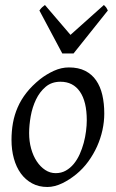

<svg xmlns="http://www.w3.org/2000/svg" viewBox="-20 -726 462 766"><path d="M326.2 -246.1Q326.2 -320.8 298.8 -360.4Q271.5 -399.9 221.2 -399.9Q186 -399.9 162.1 -379.6Q138.2 -359.4 123.5 -328.6Q108.9 -297.9 102.5 -262Q96.2 -226.1 96.2 -194.8Q96.2 -162.1 104.2 -133.1Q112.3 -104 126.7 -82.3Q141.1 -60.5 160.4 -47.9Q179.7 -35.2 202.1 -35.2Q224.6 -35.2 242.4 -45.2Q260.3 -55.2 274.2 -72Q288.1 -88.9 297.9 -110.6Q307.6 -132.3 314 -155.8Q320.3 -179.2 323.2 -202.6Q326.2 -226.1 326.2 -246.1ZM396 -272.9Q396 -240.2 388.7 -206.8Q381.3 -173.3 367.2 -141.8Q353 -110.4 332.3 -81.8Q311.5 -53.2 284.2 -30.8Q271.5 -20.5 257.3 -11.2Q243.2 -2 228.5 5.1Q213.9 12.2 198.7 16.1Q183.6 20 168.9 20Q134.8 20 108.2 5.6Q81.5 -8.8 63.2 -33.9Q44.9 -59.1 35.4 -93.5Q25.9 -127.9 25.9 -168Q25.9 -203.1 31.7 -235.6Q37.6 -268.1 50.8 -298.3Q64 -328.6 85.9 -356.4Q107.9 -384.3 140.1 -410.2Q165 -429.7 194.8 -443.4Q224.6 -457 254.9 -457Q293 -457 319.8 -443.4Q346.7 -429.7 363.5 -405.3Q380.4 -380.9 388.2 -347.2Q396 -313.5 396 -272.9ZM273.4 -512.7H228.5L137.2 -684.1Q144 -693.4 147.9 -696.8Q151.9 -700.2 159.2 -706.1L261.2 -586.9L394.5 -706.1Q400.4 -700.7 403.1 -697Q405.8 -693.4 410.2 -684.1Z"/></svg>

Font: Gentium Basic
Style: Italic
Weight: 400
Italic angle: -8°
Designer: J. Victor Gaultney and Annie Olsen
Foundry: SIL International
Version: Version 1.102; 2013; Maintenance release